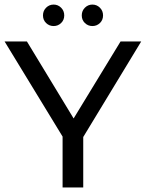

<svg xmlns="http://www.w3.org/2000/svg" viewBox="-24 -827 643 847"><path d="M343.2 -222.6 598.9 -644H507.8L300.8 -304.5L94.8 -644H-3.7L252.1 -224.5V0H343.2ZM179.4 -725.4C188.6 -716.5 199.6 -712.1 212.5 -712.1C225.4 -712.1 236.4 -716.5 245.6 -725.4C254.8 -734.3 259.4 -745.5 259.4 -759C259.4 -772.5 254.8 -783.8 245.6 -793C236.4 -802.2 225.4 -806.8 212.5 -806.8C199.6 -806.8 188.6 -802.2 179.4 -793C170.2 -783.8 165.6 -772.5 165.6 -759C165.6 -745.5 170.2 -734.3 179.4 -725.4ZM350.5 -725.4C359.7 -716.5 370.8 -712.1 383.6 -712.1C396.5 -712.1 407.6 -716.5 416.8 -725.4C426 -734.3 430.6 -745.5 430.6 -759C430.6 -772.5 426 -783.8 416.8 -793C407.6 -802.2 396.5 -806.8 383.6 -806.8C370.8 -806.8 359.7 -802.2 350.5 -793C341.3 -783.8 336.7 -772.5 336.7 -759C336.7 -745.5 341.3 -734.3 350.5 -725.4Z"/></svg>

Font: Montserrat Ace
Style: Regular
Weight: 500
Designer: Julieta Ulanovsky
Foundry: Julieta Ulanovsky
Version: Version 1